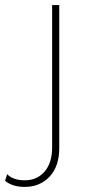

<svg xmlns="http://www.w3.org/2000/svg" viewBox="-118 -520 339 755"><path d="M115 -500V62Q115 134 77 174.5Q39 215 -21 215Q-69 215 -98 191L-90 165Q-66 189 -21 189Q28 189 57.5 154.5Q87 120 87 60V-500Z"/></svg>

Font: Elaine Sans ExtraLight
Style: Regular
Weight: 275
Designer: Wei Huang
Foundry: Wei Huang
Version: Version 2.001;December 24, 2019;FontCreator 12.0.0.2547 64-b